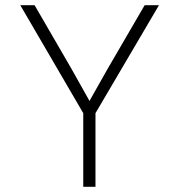

<svg xmlns="http://www.w3.org/2000/svg" viewBox="-20 -718 690 738"><path d="M300 0V-283L58 -698H113L255 -453L324 -330L394 -454L536 -698H591L347 -283V0Z"/></svg>

Font: Azeret Mono Thin
Style: Regular
Weight: 100
Designer: Martin Vácha
Foundry: Displaay
Version: Version 1.002